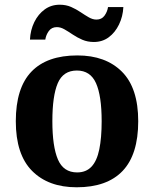

<svg xmlns="http://www.w3.org/2000/svg" viewBox="-20 -784 654 814"><path d="M305 10Q185 10 116 -59.5Q47 -129 47 -270Q47 -411 113 -480Q179 -549 308 -549Q428 -549 497 -480Q566 -411 566 -270Q566 -129 500 -59.5Q434 10 305 10ZM307 -53Q345 -53 368 -77.5Q391 -102 401 -151Q411 -200 411 -270Q411 -378 387 -431.5Q363 -485 306 -485Q248 -485 225 -431.5Q202 -378 202 -270Q202 -163 225.5 -108Q249 -53 307 -53ZM378 -606Q351 -606 329 -615.5Q307 -625 288.5 -637.5Q270 -650 253.5 -659.5Q237 -669 221 -669Q199 -669 187 -652.5Q175 -636 172 -616H107Q109 -657 125.5 -690.5Q142 -724 169.5 -744Q197 -764 233 -764Q260 -764 281.5 -754.5Q303 -745 321.5 -732.5Q340 -720 356.5 -710.5Q373 -701 389 -701Q411 -701 423 -717.5Q435 -734 438 -754H503Q501 -714 484.5 -680Q468 -646 441 -626Q414 -606 378 -606Z"/></svg>

Font: Noto Serif Myanmar
Style: Regular
Weight: 400
Designer: Ben Mitchell and the Monotype Design Team
Foundry: Monotype Imaging Inc.
Version: Version 2.106